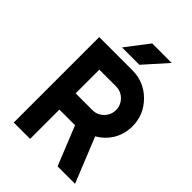

<svg xmlns="http://www.w3.org/2000/svg" viewBox="-255 -1001 1112 1112"><g transform="rotate(45 300.5 -445.5)"><path d="M209 -751H351L476 -891H316ZM207 -567H345Q384 -567 413 -538Q441 -509 441 -470Q441 -431 413 -402Q384 -373 345 -373H207ZM73 -700V0H207V-240H335L432 0H575L463 -277Q514 -306 545 -357Q575 -409 575 -470Q575 -565 507 -633Q440 -700 345 -700Z"/></g></svg>

Font: Unageo
Style: Bold
Weight: 700
Designer: Richard Sepsi
Foundry: Richard Sepsi
Version: Version 2.000